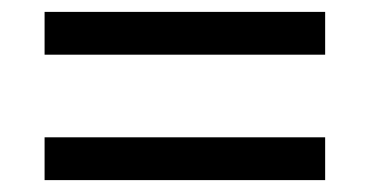

<svg xmlns="http://www.w3.org/2000/svg" viewBox="-20 -467 622 323"><path d="M527 -375H55V-447H527ZM527 -164H55V-236H527Z"/></svg>

Font: Haskoy
Style: Regular
Weight: 400
Designer: Ertekin Erdin
Foundry: Ertekin Erdin
Version: Version 1.500